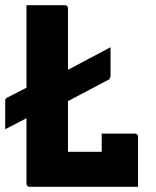

<svg xmlns="http://www.w3.org/2000/svg" viewBox="-32 -720 602 740"><path d="M81 0Q79 0 77 -1Q75 -2 73.5 -3.5Q72 -5 71 -7Q70 -9 70 -11Q70 -87 70 -163Q70 -239 70 -315.5Q70 -392 70 -468Q70 -544 70 -620Q70 -640 70 -660Q70 -680 70 -700Q108 -700 145 -700Q182 -700 219 -700Q222 -700 224.5 -698.5Q227 -697 228.5 -694.5Q230 -692 230 -689Q230 -621 230 -551.5Q230 -482 230 -412Q230 -342 230 -272.5Q230 -203 230 -135H379Q409 -135 429.5 -128Q450 -121 463.5 -105Q477 -89 485.5 -63.5Q494 -38 500 0ZM360 -205Q383 -205 404 -205Q425 -205 445.5 -205Q466 -205 489 -205Q492 -205 494.5 -203.5Q497 -202 498.5 -199.5Q500 -197 500 -194Q500 -175 500 -150Q500 -125 500 -97.5Q500 -70 500 -44.5Q500 -19 500 0Q447 -5 416 -21Q385 -37 372.5 -62.5Q360 -88 360 -121Q360 -134 360 -149Q360 -164 360 -179Q360 -194 360 -205ZM394 -538Q394 -526 394 -499Q394 -472 394 -430Q394 -425 393 -422Q392 -419 390.5 -416.5Q389 -414 385 -412L220 -325Q203 -316 188 -312.5Q173 -309 157 -305Q141 -301 120 -290L-12 -222Q-12 -232 -12 -244Q-12 -256 -12 -275Q-12 -294 -12 -325Q-12 -333 -11 -337Q-10 -341 -4 -344L127 -411Q144 -420 158.5 -424Q173 -428 187.5 -432Q202 -436 219 -445Z"/></svg>

Font: Recursive ExtraBold
Style: Regular
Weight: 800
Version: Version 1.085